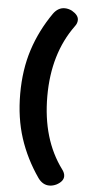

<svg xmlns="http://www.w3.org/2000/svg" viewBox="-59 -777 449 945"><g transform="rotate(5 165.5 -305.0)"><path d="M222 133Q189 133 166 101Q104 12 72 -87Q40 -186 40 -305Q40 -424 72 -523Q104 -622 166 -711Q189 -743 222 -743Q240 -743 258 -734Q291 -715 291 -691Q291 -674 279 -659Q174 -515 174 -305Q174 -92 278 48Q291 65 291 81Q291 106 258 124Q240 133 222 133Z"/></g></svg>

Font: Kodchasan
Style: Bold
Weight: 700
Designer: Katatrad Aksorn Co.,Ltd.
Foundry: Cadson Demak Co.,Ltd.
Version: Version 1.000; ttfautohint (v1.6)